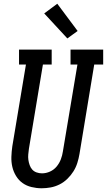

<svg xmlns="http://www.w3.org/2000/svg" viewBox="-20 -1001 573 1029"><path d="M203 8Q176 8 149 1.5Q122 -5 101 -20Q80 -35 66 -58Q52 -81 46 -107Q40 -133 41 -161Q42 -189 46 -217L119 -655H82V-735H257V-655H210L135 -204Q133 -189 131.5 -174Q130 -159 132 -144.5Q134 -130 139 -116Q144 -102 153 -92Q162 -82 176 -77Q190 -72 205 -72Q227 -72 248 -81.5Q269 -91 283.5 -108.5Q298 -126 306 -147Q314 -168 317 -189L395 -655H358V-735H533V-655H485L406 -176Q402 -152 394.5 -128Q387 -104 373.5 -82.5Q360 -61 341 -42.5Q322 -24 299 -12.5Q276 -1 251.5 3.5Q227 8 203 8ZM341 -795 217 -929 287 -981 396 -835Z"/></svg>

Font: Iosevka Slab Medium
Style: Italic
Weight: 500
Italic angle: -9°
Monospace: yes
Designer: Belleve Invis
Foundry: Belleve Invis
Version: Version 11.1.0; ttfautohint (v1.8.3)